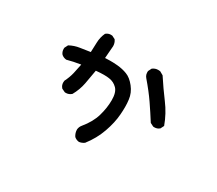

<svg xmlns="http://www.w3.org/2000/svg" viewBox="-115 -757 1230 1090"><g transform="rotate(30 500.0 -212.0)"><path d="M440.9 41V40.5Q442.9 22.9 453.6 10.3Q498 -43.5 513.2 -96.7Q528.8 -150.4 528.8 -201.4Q528.8 -252.4 506.8 -274.7Q484.9 -296.9 454.1 -301.3Q439.9 -303.7 418.5 -303.7Q397 -303.7 366.7 -300.8Q359.4 -255.9 350.6 -209.5Q341.8 -163.1 317.9 -120.6Q301.8 -106.4 281.7 -106.4Q278.8 -106.4 274.9 -106.9L252.4 -117.7L252 -118.7Q239.7 -132.3 239.7 -150.9Q239.7 -156.2 240.7 -162.6Q256.8 -194.3 264.4 -226.3Q272 -258.3 277.8 -289.6Q230.5 -282.2 189.9 -271Q171.4 -272.9 158.2 -284.2Q146.5 -297.9 146.5 -317.4Q146.5 -320.3 147 -324.7L158.2 -346.7Q189.9 -363.8 223.4 -368.4Q256.8 -373 289.1 -378.4Q290.5 -409.7 291.5 -441.4Q292.5 -477.1 307.1 -508.3Q315.9 -515.6 324.2 -518.1Q332.5 -520.5 338.1 -520.5Q343.8 -520.5 348.1 -520L369.6 -509.3L370.6 -507.8Q382.3 -491.2 382.3 -469.7Q382.3 -463.9 381.3 -457.5L376 -389.6Q396 -390.6 406.2 -390.6Q416.5 -390.6 428.2 -390.4Q439.9 -390.1 456.5 -388.7Q492.7 -385.3 521.5 -374Q551.3 -362.8 578.6 -328.4Q606 -293.9 610.8 -252.4Q613.8 -230 613.8 -205.6Q613.8 -181.2 611.8 -156.2Q607.9 -100.6 585.2 -36.4Q562.5 27.8 518.6 84Q502.9 95.2 485.4 97.2Q467.3 95.2 454.1 83.5Q440.9 64 440.9 41ZM626 -425.3Q625 -430.2 624.5 -434.1Q624 -438 624 -440.9Q624 -443.4 624.5 -447.8L635.3 -469.2Q651.4 -481.9 671.9 -481.9Q677.2 -481.9 684.6 -481L708 -467.8Q749.5 -404.3 792.2 -347.4Q835 -290.5 859.4 -223.1L848.1 -200.7L847.2 -200.2Q834 -188.5 814.5 -188.5Q811.5 -188.5 807.1 -189L785.2 -200.2Q752.4 -252 719.2 -300.5Q686 -349.1 635.7 -407.7Q628.9 -415.5 626 -425.3Z"/></g></svg>

Font: Bakudai
Style: Medium
Weight: 500
Version: Version 1.48